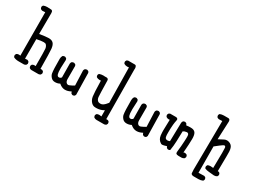

<svg xmlns="http://www.w3.org/2000/svg" viewBox="-49 -1481 3098 2325"><g transform="rotate(30 1500.0 -318.0)"><path d="M465.8 -39.1Q465.8 -54.7 457 -64.9Q444.8 -74.2 428.7 -74.2Q426.3 -74.2 418.5 -73.2Q416.5 -305.2 411.6 -350.6Q406.2 -402.3 383.8 -424.8Q362.3 -446.3 322.3 -446.3Q282.2 -446.3 192.9 -431.2L194.8 -722.7Q194.8 -745.6 185.5 -754.4Q180.2 -759.8 171.4 -760.7Q144.5 -763.2 115.2 -763.2Q85.9 -763.2 62 -752.4L53.2 -735.4Q52.7 -732.9 52.7 -730.5Q52.7 -714.8 61.5 -704.1Q72.3 -695.8 85.9 -693.8L125.5 -696.3L127.4 -90.3Q114.3 -92.8 106.9 -92.8Q87.9 -92.8 73.7 -83L64.9 -65.4Q64.5 -63 64.5 -60.5Q64.5 -44.9 73.2 -34.7Q103 -20 140.6 -20H218.3Q232.4 -22 244.6 -30.3L254.4 -48.3Q254.9 -50.3 254.9 -52.2Q254.9 -68.4 245.1 -80.6L227.5 -89.4L194.8 -86.9V-359.9Q257.3 -373.5 289.1 -373.5Q314.9 -373.5 323.7 -365.2Q342.8 -346.7 347.2 -315.9Q351.1 -286.6 351.1 -78.1V-73.2Q340.3 -74.7 335 -74.7Q316.9 -74.7 303.2 -65.4L294.4 -47.9Q293.9 -45.4 293.9 -43Q293.9 -27.3 302.7 -16.6Q313.5 -8.3 327.6 -6.3H430.2Q444.3 -8.3 456.5 -16.6L465.3 -34.2Q465.8 -36.6 465.8 -39.1Z M915 7.8Q930.7 7.8 940.9 -1L949.7 -18.6L943.8 -305.7L944.3 -311.5Q944.3 -327.1 935.5 -337.4L918 -346.2Q915 -346.7 912.1 -346.7Q909.2 -346.7 904.3 -345.7Q894 -344.2 884.8 -337.4Q876.5 -327.1 874.5 -313.5L882.3 -107.9Q846.7 -86.9 822.3 -77.1Q812.5 -72.8 803.7 -72.8Q789.6 -72.8 779.3 -84Q764.2 -101.1 764.2 -130.9V-299.8L764.6 -305.7Q764.6 -321.3 755.9 -331.5L737.3 -340.3Q734.9 -340.8 732.4 -340.8Q716.3 -340.8 704.1 -331.5Q695.8 -321.3 693.8 -307.1L695.8 -114.7Q692.4 -109.9 689 -106.4Q678.2 -95.7 663.6 -95.7Q655.3 -95.7 650.9 -97.9Q646.5 -100.1 644 -103Q631.3 -115.7 627.9 -151.9Q626 -171.4 626 -207.5Q626 -243.7 630.4 -310.1Q630.9 -313 630.9 -315.9Q630.9 -318.8 629.9 -323.2Q628.9 -333 622.1 -341.3L604.5 -350.1Q602.1 -350.6 599.6 -350.6Q583.5 -350.6 571.8 -341.8Q559.1 -321.3 559.1 -295.9Q559.1 -211.9 561 -166.3Q563 -120.6 567.6 -95Q572.3 -69.3 594.2 -45.4Q615.2 -22 649.9 -22Q684.6 -22 712.9 -37.1L715.3 -38.6L717.8 -36.6Q755.4 -4.4 795.4 -2.4Q798.8 -2.4 801.8 -2.4Q838.9 -2.4 877.9 -23.4L881.8 -25.9L893.1 -1.5L910.2 7.3Q912.6 7.8 915 7.8Z M1458 89.8Q1458 74.2 1449.2 63.5Q1438.5 54.7 1422.9 54.7Q1420.4 54.7 1412.6 55.7L1406.7 -630.9Q1406.7 -630.9 1406.7 -631.3Q1407.7 -640.1 1407.7 -648.7Q1407.7 -657.2 1406.2 -665Q1402.3 -684.1 1390.6 -689Q1386.7 -690.4 1381.8 -690.9H1287.1L1269 -682.1L1260.3 -665Q1259.8 -662.6 1259.8 -660.2Q1259.8 -644.5 1268.6 -634.3Q1290 -622.1 1314.9 -622.1Q1323.2 -622.1 1337.4 -624.5L1345.2 -134.3Q1330.6 -115.2 1317.9 -102.5Q1290.5 -75.2 1268.1 -71.8Q1260.3 -70.8 1253.4 -70.8Q1231 -70.8 1217.8 -84Q1200.7 -100.6 1197.8 -130.4Q1194.8 -158.7 1190.9 -356.4Q1190.4 -369.6 1183.6 -376.5Q1175.3 -384.3 1158.2 -384.3Q1152.3 -384.3 1144.5 -383.3Q1131.3 -384.8 1119.6 -384.8Q1088.9 -384.8 1062 -374.5L1053.2 -357.4Q1052.7 -355 1052.7 -352.5Q1052.7 -336.9 1061.5 -326.7Q1080.6 -314.9 1105.5 -314.9Q1111.8 -314.9 1123.5 -316.4Q1127.4 -142.1 1134.3 -100.1Q1141.6 -53.7 1170.9 -24.4Q1191.9 -3.9 1217.3 -1.5Q1227.5 -0.5 1237.8 -0.5Q1293 -0.5 1338.9 -26.4L1345.2 -29.8V56.2Q1326.7 52.7 1315.4 52.7Q1293.9 52.7 1279.8 61.5L1270 79.6Q1269.5 81.5 1269.5 83.5Q1269.5 99.6 1279.3 111.8Q1296.9 123 1318.4 123Q1321.8 123 1325.2 122.6H1422.4Q1436.5 120.6 1448.7 112.3L1457.5 94.7Q1458 92.3 1458 89.8Z M1915 7.8Q1930.7 7.8 1940.9 -1L1949.7 -18.6L1943.8 -305.7L1944.3 -311.5Q1944.3 -327.1 1935.5 -337.4L1918 -346.2Q1915 -346.7 1912.1 -346.7Q1909.2 -346.7 1904.3 -345.7Q1894 -344.2 1884.8 -337.4Q1876.5 -327.1 1874.5 -313.5L1882.3 -107.9Q1846.7 -86.9 1822.3 -77.1Q1812.5 -72.8 1803.7 -72.8Q1789.6 -72.8 1779.3 -84Q1764.2 -101.1 1764.2 -130.9V-299.8L1764.6 -305.7Q1764.6 -321.3 1755.9 -331.5L1737.3 -340.3Q1734.9 -340.8 1732.4 -340.8Q1716.3 -340.8 1704.1 -331.5Q1695.8 -321.3 1693.8 -307.1L1695.8 -114.7Q1692.4 -109.9 1689 -106.4Q1678.2 -95.7 1663.6 -95.7Q1655.3 -95.7 1650.9 -97.9Q1646.5 -100.1 1644 -103Q1631.3 -115.7 1627.9 -151.9Q1626 -171.4 1626 -207.5Q1626 -243.7 1630.4 -310.1Q1630.9 -313 1630.9 -315.9Q1630.9 -318.8 1629.9 -323.2Q1628.9 -333 1622.1 -341.3L1604.5 -350.1Q1602.1 -350.6 1599.6 -350.6Q1583.5 -350.6 1571.8 -341.8Q1559.1 -321.3 1559.1 -295.9Q1559.1 -211.9 1561 -166.3Q1563 -120.6 1567.6 -95Q1572.3 -69.3 1594.2 -45.4Q1615.2 -22 1649.9 -22Q1684.6 -22 1712.9 -37.1L1715.3 -38.6L1717.8 -36.6Q1755.4 -4.4 1795.4 -2.4Q1798.8 -2.4 1801.8 -2.4Q1838.9 -2.4 1877.9 -23.4L1881.8 -25.9L1893.1 -1.5L1910.2 7.3Q1912.6 7.8 1915 7.8Z M2333.5 -295.4Q2336.4 -295.9 2340.1 -295.9Q2343.8 -295.9 2348.9 -294.7Q2354 -293.5 2358.4 -288.6Q2367.2 -280.3 2367.7 -261.2Q2368.2 -250 2368.2 -232.4Q2368.2 -214.8 2366.2 -183.1Q2362.3 -107.4 2355 -51.8Q2353 -39.1 2353 -28.3Q2353 -11.2 2358.4 -5.9Q2366.2 2 2391.6 3.4H2436Q2451.7 3.4 2471.2 -8.8L2480 -26.4Q2480.5 -29.3 2480.5 -33.7Q2480.5 -38.1 2478.5 -44.9Q2476.6 -51.8 2471.7 -58.1Q2453.6 -67.4 2441.4 -67.4Q2435.1 -67.4 2430.7 -65.4L2423.8 -62Q2434.1 -195.8 2434.1 -252.9Q2434.1 -268.6 2433.6 -278.8Q2430.2 -328.1 2411.6 -346.7Q2394.5 -364.3 2365.7 -366.7Q2355.5 -367.7 2344.2 -367.7Q2320.8 -367.7 2289.6 -363.3L2278.8 -384.3L2261.7 -393.1Q2258.8 -393.6 2255.9 -393.6Q2252.9 -393.6 2248.5 -392.6Q2238.8 -391.1 2230.5 -384.8Q2222.2 -374 2220.2 -359.9L2214.4 -99.6L2211.9 -98.6Q2195.8 -91.8 2182.1 -91.8Q2165 -91.8 2156.2 -100.6Q2144 -112.8 2143.1 -145.5Q2142.6 -165.5 2142.6 -184.8Q2142.6 -204.1 2143.3 -231.7Q2144 -259.3 2147 -289.6Q2149.9 -319.8 2157.2 -355Q2158.7 -360.8 2158.7 -363.8Q2158.7 -366.7 2158.4 -367.9Q2158.2 -369.1 2158 -370.8Q2157.7 -372.6 2157.2 -374Q2156.7 -375.5 2156.2 -377Q2150.9 -386.7 2134.3 -389.2H2049.8L2032.7 -380.4L2023.9 -363.3Q2023.4 -360.4 2023.4 -356Q2023.4 -351.6 2025.4 -345Q2027.3 -338.4 2032.2 -332.5Q2048.3 -320.8 2067.4 -320.8Q2072.3 -320.8 2082.5 -322.3Q2078.6 -223.1 2078.6 -172.9Q2078.6 -157.2 2079.1 -146Q2080.6 -97.7 2088.9 -75.2Q2097.7 -51.3 2115.2 -34.7Q2136.2 -14.6 2152.8 -14.6Q2169.4 -14.6 2214.4 -28.8L2223.1 -9.3L2240.2 -0.5Q2242.7 0 2245.1 0Q2260.3 0 2270.5 -8.3Q2281.7 -72.8 2283.7 -139.6L2287.6 -278.3L2289.1 -279.8Q2303.7 -291.5 2333.5 -295.4Z M2641.1 -627.4Q2634.3 48.8 2634.3 55.2Q2634.3 83 2637.2 103.5Q2638.2 111.8 2643.6 116.7Q2652.8 126 2673.8 126.5H2741.7Q2774.4 126.5 2802.2 113.8L2811 96.7Q2811.5 94.2 2811.5 91.8Q2811.5 76.2 2802.7 65.9L2785.2 57.1L2704.6 59.1L2702.6 -307.6Q2768.1 -360.4 2791.5 -375.5Q2799.8 -380.9 2804.2 -382.6Q2808.6 -384.3 2811 -384.3Q2813.5 -384.3 2814.9 -384.3Q2827.1 -382.8 2830.6 -364.3Q2832.5 -354 2832.5 -290.3Q2832.5 -226.6 2829.6 -80.1Q2807.1 -83 2793.5 -83Q2767.1 -83 2752.4 -74.2L2743.7 -56.2Q2743.2 -53.2 2743.2 -49.8Q2743.2 -35.6 2751.5 -26.4Q2777.8 -15.1 2808.1 -13.2Q2839.4 -11.2 2870.6 -7.3Q2876.5 -6.3 2882.3 -6.3Q2904.8 -6.3 2923.3 -17.6L2932.1 -35.2Q2932.6 -38.1 2932.6 -42.5Q2932.6 -46.9 2930.7 -53.5Q2928.7 -60.1 2923.8 -66.4Q2913.1 -74.7 2901.4 -74.7H2897Q2899.4 -225.6 2899.4 -278.3Q2899.4 -331.1 2898.9 -347.2Q2896.5 -403.8 2872.1 -428.2Q2856.9 -443.8 2832.5 -450.2Q2820.3 -453.6 2810.1 -453.6Q2790 -453.6 2772 -444.3L2702.1 -407.7Q2712.9 -656.2 2712.9 -658.9Q2712.9 -661.6 2712.4 -667.5Q2709.5 -694.3 2687.5 -694.8H2625Q2595.7 -694.8 2569.8 -684.1L2561 -667Q2560.5 -664.6 2560.5 -662.1Q2560.5 -646.5 2569.3 -635.7Q2580.1 -627.4 2593.8 -625.5Z"/></g></svg>

Font: Bakudai
Style: Light
Weight: 300
Version: Version 1.48